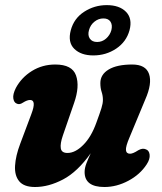

<svg xmlns="http://www.w3.org/2000/svg" viewBox="-20 -719 634 750"><path d="M549 -136Q562.5 -132 564.5 -114.8Q566.5 -97.5 553 -77Q527 -37 481.2 -12.8Q435.5 11.5 388 11.5Q310.5 11.5 310.5 -47Q310.5 -62.5 317.5 -80.8Q324.5 -99 334.5 -120.5Q282.5 -47.5 226.2 -18Q170 11.5 117 11.5Q73.5 11.5 55 -11Q36.5 -33.5 38.8 -71.8Q41 -110 59 -157.5L102.5 -273.5Q123.5 -328.5 97.5 -328.5Q86 -328.5 69.5 -318Q55.5 -308.5 45 -314.5Q34.5 -318.5 32 -334.5Q29.5 -350.5 42 -375.5Q64 -416.5 104.8 -441.8Q145.5 -467 196 -467Q262 -467 277 -424.2Q292 -381.5 269.5 -317L225.5 -189.5Q214.5 -157.5 217.5 -139.5Q220.5 -121.5 243.5 -121.5Q274 -121.5 305.2 -152.8Q336.5 -184 356.5 -240Q370.5 -278 376.2 -296.5Q382 -315 382 -329Q382 -345 377 -360Q372 -375 372 -394.5Q372 -428 404.5 -447.5Q437 -467 496.5 -467Q549.5 -467 562.2 -430Q575 -393 547.5 -330.5L486 -182.5Q470.5 -146.5 472 -132.5Q473.5 -118.5 488 -118.5Q499.5 -118.5 520 -132Q537 -141.5 549 -136ZM344.5 -502.5Q296.5 -502.5 270.2 -528.2Q244 -554 256.5 -601Q269 -647.5 309 -673.2Q349 -699 397 -699Q446.5 -699 472.2 -672.8Q498 -646.5 486 -601Q473.5 -555.5 433.8 -529Q394 -502.5 344.5 -502.5ZM384 -647Q364.5 -647 348.8 -634.2Q333 -621.5 327.5 -601Q322 -581 331 -568Q340 -555 359.5 -555Q379 -555 394.2 -568.2Q409.5 -581.5 415 -601Q420 -621 411.8 -634Q403.5 -647 384 -647Z"/></svg>

Font: Fraunces 72pt SuperSoft
Style: Bold Italic
Weight: 700
Italic angle: -16°
Version: Version 1.000;[0bf87f6ff]